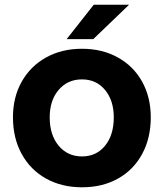

<svg xmlns="http://www.w3.org/2000/svg" viewBox="-20 -783 696 815"><path d="M35 -285Q35 -370 72 -436Q109 -502 175.5 -539Q242 -576 328 -576Q414 -576 480.5 -539Q547 -502 583.5 -436Q620 -370 620 -285Q620 -197 583.5 -129.5Q547 -62 481 -25Q415 12 328 12Q242 12 175.5 -25Q109 -62 72 -129.5Q35 -197 35 -285ZM463 -285Q463 -356 426 -401Q389 -446 328 -446Q267 -446 229 -401.5Q191 -357 191 -285Q191 -210 229 -164.5Q267 -119 328 -119Q389 -119 426 -164.5Q463 -210 463 -285ZM376 -617H263L378 -763H528Z"/></svg>

Font: Open Sauce Sans ExtraBold
Style: Regular
Weight: 800
Designer: Alfredo Marco Pradil
Foundry: Creative Sauce Fz LLC
Version: Version 1.477